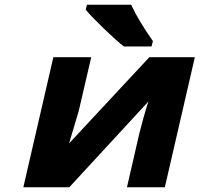

<svg xmlns="http://www.w3.org/2000/svg" viewBox="-20 -786 838 806"><path d="M204 -546H363L311 -322Q309 -314 270 -184L607 -546H798L672 0H513L565 -226Q582 -295 603 -360L271 0H78ZM500 -591 499 -592Q471 -613 417 -665Q363 -717 342 -743L340 -745L345 -766H531L532 -763Q561 -701 620 -616L622 -614L616 -591Z"/></svg>

Font: Passageway
Style: BdIt
Weight: 700
Foundry: Ascender Corporation
Version: Version 1.11